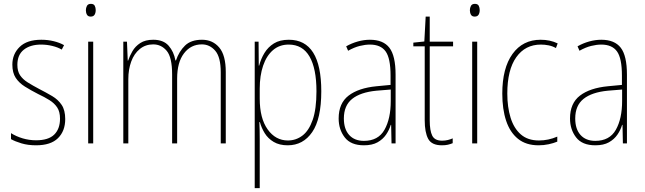

<svg xmlns="http://www.w3.org/2000/svg" viewBox="-20 -836 3343 995"><path d="M318 -219Q318 -157 280.5 -120Q243 -83 167 -83Q125 -83 91.5 -93Q58 -103 37 -115V-146Q64 -129 97.5 -119Q131 -109 167 -109Q231 -109 261 -138.5Q291 -168 291 -221Q291 -257 276.5 -279Q262 -301 236.5 -317Q211 -333 177 -349Q140 -368 109.5 -387Q79 -406 61.5 -432.5Q44 -459 44 -501Q44 -556 82 -593Q120 -630 194 -630Q228 -630 258.5 -622.5Q289 -615 312 -602L300 -579Q280 -591 251 -598Q222 -605 193 -605Q137 -605 103.5 -578.5Q70 -552 70 -500Q70 -467 84 -446Q98 -425 123.5 -409Q149 -393 183 -375Q220 -356 250.5 -338Q281 -320 299.5 -292.5Q318 -265 318 -219Z M451 -816Q466 -816 471 -806Q476 -796 476 -784Q476 -769 470 -759.5Q464 -750 450 -750Q436 -750 430.5 -760Q425 -770 425 -783Q425 -795 430.5 -805.5Q436 -816 451 -816ZM463 -620V-93H437V-620Z M1027 -630Q1082 -630 1116 -590Q1150 -550 1150 -463V-93H1124V-461Q1124 -540 1095.5 -573Q1067 -606 1026 -606Q969 -606 933.5 -559.5Q898 -513 898 -429V-93H872V-450Q872 -539 844 -572.5Q816 -606 774 -606Q734 -606 704.5 -582Q675 -558 660 -517Q645 -476 645 -426V-93H619V-620H638L642 -522H644Q652 -546 666.5 -571Q681 -596 707 -613Q733 -630 774 -630Q827 -630 854 -599Q881 -568 889 -523H892Q908 -570 939 -600Q970 -630 1027 -630Z M1477 -630Q1645 -630 1645 -363Q1645 -220 1598 -151.5Q1551 -83 1471 -83Q1428 -83 1398.5 -100.5Q1369 -118 1352 -145.5Q1335 -173 1327 -203H1324Q1326 -169 1326 -114V139H1300V-620H1320L1321 -496H1323Q1332 -531 1350.5 -561.5Q1369 -592 1399.5 -611Q1430 -630 1477 -630ZM1476 -605Q1428 -605 1394.5 -576Q1361 -547 1343.5 -495.5Q1326 -444 1326 -377V-325Q1326 -223 1367 -165.5Q1408 -108 1472 -108Q1514 -108 1547.5 -133.5Q1581 -159 1600.5 -215Q1620 -271 1620 -363Q1620 -481 1584 -543Q1548 -605 1476 -605Z M1897 -630Q1966 -630 1998 -588.5Q2030 -547 2030 -449V-93H2009L2007 -189H2005Q1997 -162 1980.5 -138Q1964 -114 1936.5 -98.5Q1909 -83 1866 -83Q1798 -83 1766.5 -124Q1735 -165 1735 -222Q1735 -301 1786.5 -340.5Q1838 -380 1931 -389L2004 -396V-444Q2004 -534 1978.5 -569.5Q1953 -605 1897 -605Q1873 -605 1844.5 -598Q1816 -591 1784 -573L1774 -596Q1802 -612 1834 -621Q1866 -630 1897 -630ZM1931 -366Q1848 -358 1805 -323.5Q1762 -289 1762 -222Q1762 -167 1789.5 -136.5Q1817 -106 1866 -106Q1940 -106 1972.5 -163.5Q2005 -221 2005 -313V-372Z M2271 -107Q2287 -107 2301 -110.5Q2315 -114 2326 -119V-94Q2314 -89 2301 -86Q2288 -83 2270 -83Q2217 -83 2199 -116.5Q2181 -150 2181 -213V-596H2122V-615L2179 -621L2186 -750H2207V-620H2328V-596H2207V-212Q2207 -159 2220 -133Q2233 -107 2271 -107Z M2441 -816Q2456 -816 2461 -806Q2466 -796 2466 -784Q2466 -769 2460 -759.5Q2454 -750 2440 -750Q2426 -750 2420.5 -760Q2415 -770 2415 -783Q2415 -795 2420.5 -805.5Q2426 -816 2441 -816ZM2453 -620V-93H2427V-620Z M2771 -83Q2706 -83 2664.5 -116.5Q2623 -150 2603 -210Q2583 -270 2583 -351Q2583 -483 2636 -556.5Q2689 -630 2782 -630Q2831 -630 2870 -611L2861 -587Q2843 -597 2823 -601Q2803 -605 2783 -605Q2702 -605 2655.5 -539.5Q2609 -474 2609 -351Q2609 -281 2626 -226Q2643 -171 2679 -139.5Q2715 -108 2773 -108Q2822 -108 2868 -128V-102Q2849 -94 2823.5 -88.5Q2798 -83 2771 -83Z M3096 -630Q3165 -630 3197 -588.5Q3229 -547 3229 -449V-93H3208L3206 -189H3204Q3196 -162 3179.5 -138Q3163 -114 3135.5 -98.5Q3108 -83 3065 -83Q2997 -83 2965.5 -124Q2934 -165 2934 -222Q2934 -301 2985.5 -340.5Q3037 -380 3130 -389L3203 -396V-444Q3203 -534 3177.5 -569.5Q3152 -605 3096 -605Q3072 -605 3043.5 -598Q3015 -591 2983 -573L2973 -596Q3001 -612 3033 -621Q3065 -630 3096 -630ZM3130 -366Q3047 -358 3004 -323.5Q2961 -289 2961 -222Q2961 -167 2988.5 -136.5Q3016 -106 3065 -106Q3139 -106 3171.5 -163.5Q3204 -221 3204 -313V-372Z"/></svg>

Font: Noto Sans Telugu UI Condensed Thin
Style: Regular
Weight: 100
Width: 3
Designer: Jelle Bosma - Monotype Design Team
Foundry: Monotype Imaging Inc.
Version: Version 2.005; ttfautohint (v1.8.4.7-5d5b)